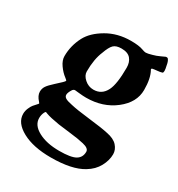

<svg xmlns="http://www.w3.org/2000/svg" viewBox="-154 -568 780 840"><g transform="rotate(30 236.0 -148.0)"><path d="M55.2 -245.1Q55.2 -298.3 80.6 -346.7Q102.1 -387.2 154.8 -418Q207.5 -448.7 274.4 -448.7Q314.9 -448.7 335.4 -440.9Q348.6 -436 355 -436Q364.7 -436 386.2 -442.4Q403.3 -446.8 421.1 -455.3Q439 -463.9 440.9 -464.4Q449.7 -465.8 452.6 -461.4Q460 -452.1 462.9 -432.6Q470.7 -400.9 462.9 -397Q454.6 -394 438 -392.6Q421.4 -391.1 416 -389.6Q412.6 -389.2 411.9 -386.5Q411.1 -383.8 412.6 -382.3Q431.2 -349.6 431.2 -291Q431.2 -228 371.6 -181.4Q312 -134.8 227.5 -134.8Q212.4 -134.8 192.1 -137Q171.9 -139.2 170.4 -139.2Q162.1 -139.2 156.7 -129.9Q146.5 -113.3 146.5 -103Q146.5 -93.3 156 -87.4Q165.5 -81.5 189.9 -76.7Q220.7 -69.3 287.4 -61.8Q354 -54.2 383.8 -47.4Q420.4 -40.5 437.5 -21.5Q454.6 -2.4 454.6 20.5Q454.6 51.3 437.5 82.8Q420.4 114.3 386.2 134.8Q331.1 168.9 224.1 168.9Q135.7 168.9 80.3 138.9Q24.9 108.9 24.9 63.5Q24.9 48.8 31.2 34.2Q37.6 19.5 43.5 12.7Q49.3 5.9 60.1 -5.9Q63 -8.8 63 -10.7L59.1 -16.1Q39.6 -37.1 39.6 -57.1Q39.6 -72.8 47.9 -85.2Q56.2 -97.7 77.9 -117.2Q99.6 -136.7 106.4 -143.6Q115.7 -152.8 115.7 -155.3Q115.7 -157.7 105.5 -165.5Q86.9 -179.2 71 -201.7Q55.2 -224.1 55.2 -245.1ZM237.8 -181.2Q279.8 -181.2 299.3 -220.7Q316.4 -254.9 316.4 -336.9Q316.4 -364.7 302 -381.8Q287.6 -398.9 255.4 -398.9Q228.5 -398.9 215.8 -386.5Q203.1 -374 191.4 -340.8Q173.3 -298.3 173.3 -235.8Q173.3 -215.8 192.9 -198.5Q212.4 -181.2 237.8 -181.2ZM94.7 44.4Q94.7 80.6 136.5 103Q178.2 125.5 242.2 125.5Q300.8 125.5 324 112.1Q347.2 98.6 347.2 69.8Q347.2 52.2 314.9 44.9Q289.6 38.6 242.2 33.2Q194.8 27.8 183.6 25.9Q136.2 18.1 116.7 10.7Q108.4 7.3 107.9 7.3Q105.5 7.3 102.1 13.2Q94.7 27.8 94.7 44.4Z"/></g></svg>

Font: Cooper* SemiBold
Style: Italic
Weight: 600
Italic angle: -7°
Designer: Owen Earl
Foundry: indestructible type*
Version: Version 0.001